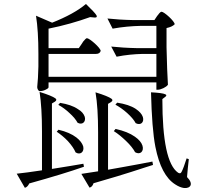

<svg xmlns="http://www.w3.org/2000/svg" viewBox="-20 -870 1040 965"><path d="M905 75C937 78 955 55 920 20L924 -25L929 -70L918 -74C908 -43 900 -20 893 -7C889 2 883 3 875 -2C822 -39 796 -162 796 -372L809 -382C818 -388 818 -393 811 -396C801 -401 777 -404 739 -406C742 -285 749 -193 761 -132C780 -36 813 27 861 57C876 67 891 73 905 75ZM105 74C115 71 122 63 127 52C242 20 334 -8 402 -32L399 -47C384 -44 363 -41 334 -36C292 -29 261 -24 241 -21V-350L256 -359C265 -365 265 -371 258 -376C247 -384 221 -395 179 -408C187 -355 191 -289 191 -209V-14C137 -6 95 0 64 3ZM430 73C439 71 446 64 450 51C524 30 611 4 711 -29C728 -34 741 -38 749 -41L746 -58C712 -51 662 -42 596 -30C563 -24 538 -20 523 -17V-348L538 -357C547 -363 547 -369 540 -374C529 -382 503 -393 460 -406C469 -354 473 -287 473 -205V-9C452 -6 426 -2 395 3C392 4 390 4 389 4ZM360 -104C384 -89 405 -107 398 -135C393 -150 382 -165 364 -179C342 -196 312 -209 274 -218L265 -208C284 -195 303 -180 321 -161C340 -140 353 -121 360 -104ZM659 -105C684 -90 705 -109 696 -138C691 -154 678 -169 658 -183C634 -200 602 -213 561 -222L552 -211C573 -198 593 -181 613 -162C635 -141 650 -122 659 -105ZM662 -251C687 -238 706 -255 698 -282C693 -297 681 -310 662 -323C639 -338 608 -348 569 -354L560 -344C580 -333 600 -319 619 -302C640 -283 654 -266 662 -251ZM370 -253C394 -240 413 -258 406 -283C401 -298 390 -311 371 -322C349 -337 319 -347 282 -353L273 -343C292 -333 311 -319 329 -302C348 -285 362 -268 370 -253ZM179 -412C191 -412 202 -415 211 -420C218 -423 223 -427 224 -431V-456H766V-419H773C789 -419 816 -432 824 -444C821 -488 819 -551 817 -632V-729C836 -733 849 -739 858 -748C858 -763 805 -811 792 -811C788 -811 782 -806 775 -796C773 -793 771 -791 770 -790L756 -769H653C601 -770 557 -773 520 -777L546 -726C595 -735 643 -739 688 -740H766V-628H672C620 -629 576 -632 539 -636L566 -585C611 -594 655 -598 696 -599H766V-484H224V-599H462C475 -599 483 -604 486 -614C486 -629 430 -678 417 -678C413 -678 407 -672 398 -661C396 -658 394 -655 393 -653L376 -628H224V-726C299 -741 369 -761 433 -784L454 -782C465 -781 469 -784 465 -793C459 -803 441 -822 412 -850C372 -816 315 -785 242 -756L161 -791C169 -740 173 -676 173 -599V-536C172 -493 170 -459 167 -432C167 -423 174 -412 179 -412Z"/></svg>

Font: AllPunType Light
Style: Regular
Weight: 300
Version: 1.0